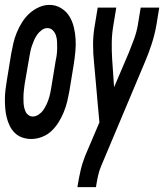

<svg xmlns="http://www.w3.org/2000/svg" viewBox="-36 -561 672 786"><path d="M92 8Q73 8 55.5 2Q38 -4 25 -16.5Q12 -29 4 -45.5Q-4 -62 -8.5 -80Q-13 -98 -14.5 -117Q-16 -136 -16 -155Q-16 -174 -13.5 -193.5Q-11 -213 -8 -232L10 -342Q14 -364 19 -385.5Q24 -407 33 -428.5Q42 -450 54.5 -470Q67 -490 84 -505.5Q101 -521 122.5 -531Q144 -541 166 -541Q192 -541 213.5 -528Q235 -515 247.5 -495Q260 -475 266 -450.5Q272 -426 273.5 -401Q275 -376 272.5 -350Q270 -324 266 -298L248 -188Q244 -166 239 -145Q234 -124 225 -102Q216 -80 203.5 -60Q191 -40 174.5 -24.5Q158 -9 136 -0.5Q114 8 92 8ZM98 -84Q110 -84 121.5 -91.5Q133 -99 140.5 -109.5Q148 -120 153.5 -131.5Q159 -143 163 -155Q167 -167 169.5 -179Q172 -191 174 -203L192 -313Q195 -326 196.5 -339Q198 -352 198 -365Q198 -378 197.5 -391Q197 -404 193 -416Q189 -428 180 -437Q171 -446 158 -446Q146 -446 135 -438Q124 -430 116.5 -419.5Q109 -409 104 -397.5Q99 -386 95 -374.5Q91 -363 88.5 -351Q86 -339 84 -327L65 -217Q64 -207 62.5 -197.5Q61 -188 60.5 -178Q60 -168 60 -158.5Q60 -149 60.5 -139.5Q61 -130 63 -121Q65 -112 69 -103.5Q73 -95 81 -89.5Q89 -84 98 -84ZM281 205 282 198Q287 167 294 136.5Q301 106 313 76L371 -60L365 -125L356 -227L349 -304Q345 -341 345 -379.5Q345 -418 352 -457L364 -530H440L428 -457Q422 -422 421.5 -388Q421 -354 423 -321L431 -204L492 -347Q503 -374 513 -401.5Q523 -429 528 -457L540 -530H616L604 -457Q597 -418 584.5 -379.5Q572 -341 556 -304L378 119Q370 138 365.5 158Q361 178 358 198L357 205Z"/></svg>

Font: Iosevka Curly SmBdExObl
Style: Regular
Weight: 600
Width: 7
Italic angle: -9°
Monospace: yes
Designer: Belleve Invis
Foundry: Belleve Invis
Version: Version 11.1.0; ttfautohint (v1.8.3)